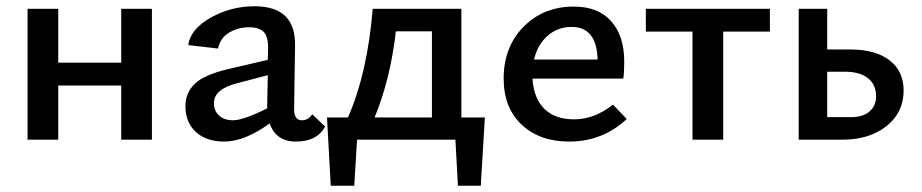

<svg xmlns="http://www.w3.org/2000/svg" viewBox="-20 -446 2945 613"><path d="M367 -418H465V0H367V-173H166V0H68V-418H166V-246H367Z M977 -81 1018 -42Q992 6 925 6Q861 6 841 -52Q761 6 696 6Q638 6 605 -25Q572 -56 572 -107Q572 -150 602.5 -179Q633 -208 711 -226L835 -255L836 -287Q837 -328 822.5 -343.5Q808 -359 775 -359Q741 -359 712.5 -342.5Q684 -326 676 -291L581 -302Q588 -353 652.5 -389.5Q717 -426 793 -426Q858 -426 890.5 -395Q923 -364 922 -300L919 -97Q919 -62 944 -62Q964 -62 977 -81ZM724 -62Q757 -62 833 -100V-111L835 -206L736 -180Q663 -161 663 -117Q663 -92 679.5 -77Q696 -62 724 -62Z M1453 -71H1528L1515 147H1442L1434 0H1120L1111 147H1036L1024 -71H1091Q1153 -212 1170 -418H1453ZM1176 -71H1359V-346H1244Q1226 -192 1176 -71Z M1937 -112 1981 -66Q1904 6 1797 6Q1703 6 1645.5 -48Q1588 -102 1588 -195Q1588 -296 1651.5 -360.5Q1715 -425 1812 -425Q1890 -425 1931.5 -378Q1973 -331 1973 -250Q1973 -214 1970 -195H1680Q1684 -132 1718 -98.5Q1752 -65 1813 -65Q1878 -65 1937 -112ZM1805 -360Q1760 -360 1728 -331.5Q1696 -303 1685 -256H1888Q1885 -360 1805 -360Z M2438 -418V-345H2289V0H2191V-345H2042V-418Z M2696 -288Q2775 -288 2820 -253.5Q2865 -219 2865 -157Q2865 -87 2810.5 -43.5Q2756 0 2669 0H2530V-418H2621V-288ZM2697 -72Q2735 -72 2756 -90Q2777 -108 2777 -139Q2777 -176 2751 -196.5Q2725 -217 2678 -217H2621V-72Z"/></svg>

Font: EauTestText Semibold
Style: Regular
Weight: 600
Designer: Christian Thalmann (Catharsis Fonts)
Version: Version 0.001;PS 000.001;hotconv 1.0.88;makeotf.lib2.5.64775